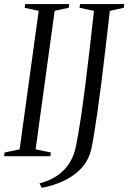

<svg xmlns="http://www.w3.org/2000/svg" viewBox="-32 -763 627 938"><path d="M-12 0 -9.5 -18 64 -33.5 157 -710 88.5 -725 91 -743H306L303.5 -725L235 -710L142 -33.5L216.5 -18L214 0ZM171.5 154.5 161 133Q215.5 118.5 251.8 92Q288 65.5 309 30.5Q330 -4.5 338 -44Q350.5 -103.5 362.5 -184.5Q374.5 -265.5 386 -356.8Q397.5 -448 407.8 -539Q418 -630 427 -710L356.5 -725L359 -743H575L572.5 -725L504.5 -710Q493.5 -612 483 -522.8Q472.5 -433.5 462.8 -356Q453 -278.5 444 -215.8Q435 -153 427.5 -107.5Q420 -62 414.5 -37Q401 22.5 362.5 61.8Q324 101 273 123.5Q222 146 171.5 154.5Z"/></svg>

Font: Merriweather 144pt Light
Style: Italic
Weight: 300
Italic angle: -7.8°
Version: Version 2.101